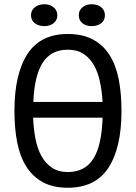

<svg xmlns="http://www.w3.org/2000/svg" viewBox="-20 -872 640 904"><path d="M48 -350Q48 -524 109.5 -618Q171 -712 299 -712Q369 -712 417.5 -686Q466 -660 496 -612.5Q526 -565 539 -498.5Q552 -432 552 -350Q552 -176 490.5 -82Q429 12 299 12Q230 12 182 -14Q134 -40 104 -87.5Q74 -135 61 -201.5Q48 -268 48 -350ZM299 -62Q380 -62 419.5 -124.5Q459 -187 463 -318H136Q138 -265 147 -218.5Q156 -172 175 -137.5Q194 -103 224.5 -82.5Q255 -62 299 -62ZM299 -638Q221 -638 181.5 -577.5Q142 -517 137 -392H463Q460 -443 450.5 -487.5Q441 -532 422 -565.5Q403 -599 373 -618.5Q343 -638 299 -638ZM126 -800Q126 -823 143.5 -837.5Q161 -852 189 -852Q215 -852 232.5 -837.5Q250 -823 250 -800Q250 -777 232.5 -763Q215 -749 189 -749Q161 -749 143.5 -763Q126 -777 126 -800ZM351 -800Q351 -823 368 -837.5Q385 -852 411 -852Q440 -852 457 -837.5Q474 -823 474 -800Q474 -777 457 -763Q440 -749 411 -749Q385 -749 368 -763Q351 -777 351 -800Z"/></svg>

Font: PT Mono
Style: Regular
Weight: 400
Monospace: yes
Designer: A.Korolkova, I.Chaeva
Foundry: ParaType Ltd
Version: Version 1.001W OFL